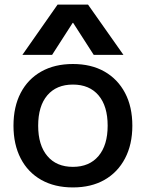

<svg xmlns="http://www.w3.org/2000/svg" viewBox="-20 -810 638 840"><path d="M299 10Q219 10 160.5 -23Q102 -56 70.5 -117Q39 -178 39 -260Q39 -343 70.5 -403.5Q102 -464 160.5 -497Q219 -530 299 -530Q379 -530 437 -497Q495 -464 527 -403.5Q559 -343 559 -260Q559 -178 527 -117Q495 -56 437 -23Q379 10 299 10ZM299 -80Q371 -80 411 -127.5Q451 -175 451 -260Q451 -346 411 -393Q371 -440 299 -440Q227 -440 187 -393Q147 -346 147 -260Q147 -175 187 -127.5Q227 -80 299 -80ZM78 -570 232 -790H365L520 -570H390L300 -710H298L208 -570Z"/></svg>

Font: M PLUS 2 Medium
Style: Regular
Weight: 500
Designer: Coji Morishita
Foundry: UNDERFOREST DESIGN
Version: Version 1.001